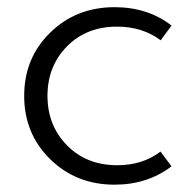

<svg xmlns="http://www.w3.org/2000/svg" viewBox="-20 -500 547 535"><path d="M299.3 14.6Q192.4 14.6 119.9 -56.4Q47.4 -127.4 47.4 -232.9Q47.4 -338.4 119.9 -409.2Q192.4 -480 299.3 -480Q392.1 -480 458 -428.7L427.7 -387.7Q377 -425.8 306.2 -425.8Q220.7 -425.8 166.5 -370.6Q112.3 -315.4 112.3 -232.9Q112.3 -150.4 166.7 -95Q221.2 -39.6 306.6 -39.6Q377.4 -39.6 427.2 -77.6L458 -36.6Q390.6 14.6 299.3 14.6Z"/></svg>

Font: Spartan MB
Style: Regular
Weight: 400
Designer: Matt Bailey, Mirko Velimirovic
Foundry: Matt Bailey
Version: Version 1.005